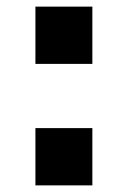

<svg xmlns="http://www.w3.org/2000/svg" viewBox="-20 -560 386 580"><path d="M87 -367V-540H259V-367ZM87 0V-173H259V0Z"/></svg>

Font: BDO Grotesk Black
Style: Regular
Weight: 900
Designer: Deni Anggara
Foundry: Lokal Container
Version: Version 2.000